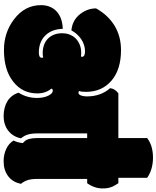

<svg xmlns="http://www.w3.org/2000/svg" viewBox="81 -968 891 1094"><g transform="rotate(90 527.0 -421.5)"><path d="M1000 -188Q1000 -155.8 1006.3 -134.5Q1012.7 -113.3 1027.8 -95.2Q1019 -48.3 984.6 -22.2Q950.2 3.9 898.9 3.9Q861.8 3.9 830.1 -10.5Q798.3 -24.9 781.2 -52.7Q793 -76.2 795.9 -105.5L787.1 -114.3Q767.1 -132.8 767.1 -189.5V-472.2H740.7V-188Q740.7 -155.8 747.1 -134.5Q753.4 -113.3 768.6 -95.2Q764.2 -71.8 752.7 -53.2Q741.2 -34.7 724.6 -22Q708 -9.3 687 -2.7Q666 3.9 642.6 3.9Q618.7 3.9 596.9 -1.5Q575.2 -6.8 557.9 -17.3Q540.5 -27.8 527.8 -43.9Q515.1 -60.1 508.8 -81.5Q538.6 -129.4 538.6 -186.5Q538.6 -226.1 524.4 -253.4Q511.7 -276.4 497.6 -276.4Q488.3 -276.4 485.4 -268.1Q512.7 -236.3 512.7 -188Q512.7 -103 445.8 -50.8Q379.4 2 265.6 2Q165.5 2 90.3 -55.7Q9.8 -116.7 9.8 -209Q9.8 -239.3 20.3 -262.5Q30.8 -285.6 48.8 -301Q66.9 -316.4 91.8 -324.5Q116.7 -332.5 145 -333Q145.5 -302.2 155 -277.3Q164.6 -252.4 181.9 -234.4Q199.2 -216.3 224.1 -206.5Q249 -196.8 279.8 -196.8Q309.6 -196.8 309.6 -213.4Q309.6 -217.3 308.1 -221.7Q297.4 -218.8 283.2 -218.8Q256.8 -218.8 235.8 -226.6Q214.8 -234.4 200.2 -249Q185.5 -263.7 177.7 -283.9Q169.9 -304.2 169.9 -329.1Q169.9 -353.5 178 -373.5Q186 -393.6 200.7 -407.7Q215.3 -421.9 235.6 -429.9Q255.9 -438 279.8 -438Q296.4 -438 302.7 -436.5Q304.2 -439.5 304.2 -442.9Q304.2 -460 272 -460Q253.4 -460 235.6 -453.9Q217.8 -447.8 202.4 -437.3Q187 -426.8 174.6 -412.6Q162.1 -398.4 153.8 -382.3Q94.2 -387.7 59.1 -434.1Q28.3 -475.1 28.3 -522.9Q66.4 -591.3 127 -628.2Q187.5 -665 266.1 -665Q377 -665 440.4 -610.4Q503.9 -555.7 503.9 -465.3Q503.9 -439 499 -425.8Q501 -424.8 503.2 -423.6Q505.4 -422.4 508.3 -422.4Q515.6 -422.4 519.8 -428.2Q523.9 -434.1 526.1 -441.9Q528.3 -449.7 529.1 -457.8Q529.8 -465.8 529.8 -470.7Q529.8 -549.8 482.9 -603Q485.8 -630.4 512.2 -649.9H767.1V-814Q810.5 -847.2 878.4 -847.2Q945.8 -847.2 993.7 -814V-649.9H1024.4Q1032.2 -638.2 1037.8 -628.2Q1043.5 -618.2 1047.1 -607.7Q1050.8 -597.2 1052.5 -585.7Q1054.2 -574.2 1054.2 -560.1Q1054.2 -513.7 1024.4 -472.2H1000Z"/></g></svg>

Font: Modak sl
Style: Regular
Weight: 400
Designer: Sarang Kulkarni, Maithili Shingre, Noopur Datye
Foundry: Ek Type
Version: Version 1.036;PS Version 1.000;hotconv 1.0.79;makeotf.lib2.5